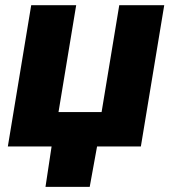

<svg xmlns="http://www.w3.org/2000/svg" viewBox="-20 -566 665 742"><path d="M10.3 0 100.6 -545.9H274.4L206.1 -132.8H372.6L440.9 -545.9H614.7L524.4 0ZM155.8 156.2 184.1 -31.2H360.8L326.7 156.2Z"/></svg>

Font: Inter Extra Bold
Style: Italic
Weight: 800
Italic angle: -9.39999°
Designer: Rasmus Andersson
Foundry: rsms
Version: Version 4.000;git-3c8e0fc